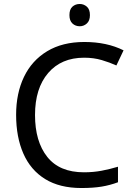

<svg xmlns="http://www.w3.org/2000/svg" viewBox="-20 -935 672 965"><path d="M403 -645Q288 -645 222 -568Q156 -491 156 -357Q156 -224 217.5 -146.5Q279 -69 402 -69Q449 -69 491 -77Q533 -85 573 -97V-19Q533 -4 490.5 3Q448 10 389 10Q280 10 207 -35Q134 -80 97.5 -163Q61 -246 61 -358Q61 -466 100.5 -548.5Q140 -631 217 -677.5Q294 -724 404 -724Q517 -724 601 -682L565 -606Q532 -621 491.5 -633Q451 -645 403 -645ZM381 -915Q401 -915 416.5 -901.5Q432 -888 432 -859Q432 -831 416.5 -817Q401 -803 381 -803Q359 -803 344 -817Q329 -831 329 -859Q329 -888 344 -901.5Q359 -915 381 -915Z"/></svg>

Font: Noto Sans Syriac Eastern
Style: Regular
Weight: 400
Designer: Patrick Giasson and the Monotype Design Team
Foundry: Monotype Imaging Inc.
Version: Version 3.001; ttfautohint (v1.8.4.7-5d5b)